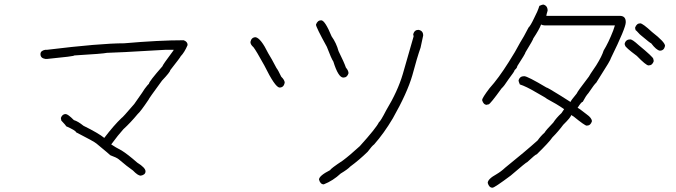

<svg xmlns="http://www.w3.org/2000/svg" viewBox="-20 -687 3040 864"><path d="M806.6 -505.9Q824.2 -499.5 824.2 -484.4Q810.5 -451.7 793 -433.6Q793 -430.7 746.1 -371.1Q746.1 -363.3 709 -324.2Q648.4 -241.7 648.4 -238.3Q612.3 -184.6 599.6 -173.8Q567.4 -134.8 535.2 -105.5Q511.7 -79.6 480.5 -37.1Q499 -24.4 527.3 -9.8Q554.2 6.8 597.7 44.9Q634.8 67.9 634.8 84Q634.8 99.6 613.3 103.5Q600.6 103.5 578.1 80.1Q553.2 63 513.7 29.3Q503.9 21.5 476.6 11.7Q476.6 10.7 414.1 -41Q404.3 -49.8 322.3 -91.8Q321.3 -99.6 277.3 -119.1Q277.3 -122.1 255.9 -144.5L253.9 -156.2Q260.3 -173.8 275.4 -173.8Q285.6 -173.8 312.5 -146.5Q331.1 -141.1 355.5 -121.1Q423.8 -87.4 449.2 -66.4Q492.7 -123.5 527.3 -156.2Q530.3 -156.2 584 -218.8Q630.9 -285.2 630.9 -287.1Q645.5 -306.6 650.4 -310.5Q650.4 -319.8 710.9 -388.7Q710.9 -393.6 759.8 -459L761.7 -462.9H724.6Q491.7 -449.2 460.9 -449.2Q445.8 -445.3 314.5 -437.5Q314.5 -433.6 193.4 -421.9H183.6Q162.1 -425.3 162.1 -443.4Q162.1 -459 183.6 -462.9H191.4Q431.6 -492.2 539.1 -492.2Q695.3 -505.9 806.6 -505.9Z M1425.3 -595.7Q1442.4 -595.7 1472.2 -523.4Q1493.7 -493.2 1503.4 -457Q1528.8 -405.8 1536.6 -382.8Q1548.3 -369.1 1548.3 -357.4Q1542.5 -337.9 1524.9 -337.9Q1502.4 -337.9 1480 -410.2Q1471.7 -421.4 1450.7 -476.6Q1401.9 -564.9 1401.9 -576.2Q1408.7 -595.7 1425.3 -595.7ZM1862.8 -552.7Q1884.3 -549.3 1884.3 -527.3L1872.6 -472.7Q1856.9 -428.2 1835.4 -347.7Q1812.5 -268.6 1747.6 -154.3Q1708 -87.4 1663.6 -37.1Q1654.3 -30.8 1634.3 -3.9Q1596.7 32.7 1556.2 62.5Q1544.4 75.2 1513.2 93.8Q1479 126 1437 142.6Q1421.4 142.6 1415.5 121.1Q1415.5 104 1466.3 78.1Q1466.3 72.8 1522.9 35.2Q1553.2 12.7 1599.1 -29.3Q1672.4 -110.4 1685.1 -136.7Q1692.4 -141.1 1718.3 -191.4Q1769.5 -275.9 1792.5 -353.5L1841.3 -523.4L1839.4 -533.2Q1845.2 -552.7 1862.8 -552.7ZM1130.4 -519.5Q1153.8 -515.1 1187 -447.3Q1200.7 -425.8 1224.1 -380.9Q1231 -372.6 1245.6 -341.8Q1261.2 -326.7 1261.2 -314.5Q1256.8 -293 1237.8 -293Q1217.8 -294.4 1169.4 -392.6Q1132.8 -459 1120.6 -474.6Q1106.9 -486.3 1106.9 -498Q1111.3 -519.5 1130.4 -519.5Z M2424.8 -666.5Q2444.3 -661.6 2444.3 -639.2Q2438.5 -620.1 2438.5 -615.7H2768.6Q2795.9 -615.7 2795.9 -588.4V-586.4Q2795.9 -561.5 2729.5 -426.3Q2726.6 -414.1 2682.6 -346.2L2663.1 -314.9Q2655.8 -309.6 2627.9 -268.1Q2615.2 -253.9 2602.5 -229Q2596.2 -229 2579.1 -201.7Q2583 -201.7 2620.1 -172.4Q2643.6 -155.8 2643.6 -141.1Q2637.7 -121.6 2620.1 -121.6Q2611.8 -121.6 2561.5 -162.6L2551.8 -168.5H2549.8Q2549.8 -160.2 2514.6 -125.5Q2491.7 -94.7 2465.8 -68.8Q2451.2 -46.9 2395.5 7.3Q2390.1 7.3 2352.5 42.5Q2348.6 42.5 2278.3 103Q2205.1 157.7 2196.3 157.7Q2180.7 157.7 2174.8 136.2Q2174.8 118.7 2213.9 97.2Q2235.4 84.5 2252.9 67.9Q2343.3 -4.9 2399.4 -55.2Q2412.6 -74.2 2430.7 -90.3Q2436 -100.6 2469.7 -135.3Q2483.4 -156.7 2506.8 -178.2L2518.6 -195.8Q2484.9 -219.2 2440.4 -242.7Q2440.4 -244.6 2391.6 -272Q2347.2 -298.3 2319.3 -307.1Q2313.5 -320.3 2313.5 -324.7Q2318.4 -344.2 2338.9 -344.2Q2353.5 -344.2 2438.5 -293.5Q2443.4 -293.5 2502.9 -256.3L2545.9 -229H2547.9Q2547.9 -233.4 2575.2 -266.1Q2578.1 -274.9 2629.9 -342.3Q2630.4 -345.2 2663.1 -393.1Q2689 -434.6 2696.3 -459.5Q2718.3 -495.1 2739.3 -549.3L2747.1 -572.8H2430.7Q2422.4 -572.8 2415 -576.7Q2406.2 -553.7 2379.9 -514.2Q2379.9 -509.3 2344.7 -451.7Q2344.7 -446.3 2307.6 -389.2Q2307.6 -381.8 2295.9 -371.6Q2295.9 -366.2 2268.6 -330.6Q2247.1 -297.4 2237.3 -289.6Q2186.5 -219.2 2178.7 -217.3Q2174.3 -217.3 2170.9 -215.3Q2155.3 -215.3 2149.4 -236.8Q2150.4 -247.1 2182.6 -289.6Q2223.6 -335 2268.6 -406.7Q2298.8 -453.6 2321.3 -496.6Q2335.4 -518.1 2358.4 -563Q2367.2 -570.8 2383.8 -606Q2399.4 -635.3 2407.2 -660.6Q2420.4 -666.5 2424.8 -666.5ZM2861.3 -582Q2873 -581.1 2914.1 -543Q2972.7 -497.6 2972.7 -480.5Q2968.3 -459 2949.2 -459Q2933.6 -461.4 2910.2 -492.2Q2906.7 -492.2 2865.2 -527.3Q2863.3 -527.3 2843.8 -548.8Q2839.4 -548.8 2837.9 -562.5Q2844.7 -582 2861.3 -582ZM2816.4 -509.8Q2825.7 -509.8 2853.5 -484.4Q2919.9 -429.7 2919.9 -421.9L2921.9 -412.1Q2916 -392.6 2898.4 -392.6Q2887.2 -392.6 2845.7 -435.5Q2793 -474.6 2793 -482.4Q2791 -485.8 2791 -490.2Q2795.9 -509.8 2816.4 -509.8Z"/></svg>

Font: CEF Fonts CJK
Style: Regular
Weight: 400
Designer: PartyBoss (派对大魔王)
Version: Release 2.25